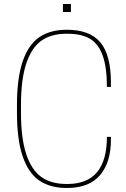

<svg xmlns="http://www.w3.org/2000/svg" viewBox="-20 -935 633 961"><path d="M64.9 -410.2Q64.9 -543.9 93.5 -627.7Q122.1 -711.4 176.5 -748.8Q231 -786.1 314.9 -786.1Q429.2 -786.1 482.2 -723.1Q535.2 -660.2 535.2 -520V-500H515.1Q515.1 -598.6 493.9 -657.2Q472.7 -715.8 430.4 -741Q388.2 -766.1 317.9 -766.1H312Q236.3 -766.1 187 -731.2Q137.7 -696.3 111.3 -616.7Q85 -537.1 85 -410.2V-370.1Q85 -243.2 111.3 -163.6Q137.7 -84 187 -49.1Q236.3 -14.2 312 -14.2H317.9Q515.1 -14.2 515.1 -250H535.2V-235.8Q535.2 -122.6 480.7 -58.3Q426.3 5.9 314.9 5.9Q231 5.9 176.5 -31.5Q122.1 -68.8 93.5 -152.6Q64.9 -236.3 64.9 -370.1ZM335 -915V-875H294.9V-915Z"/></svg>

Font: Cooper Hewitt
Style: Thin
Weight: 701
Designer: Village Type and Design LLC
Foundry: Cooper Hewitt Smithsonian Design Museum
Version: 1.000